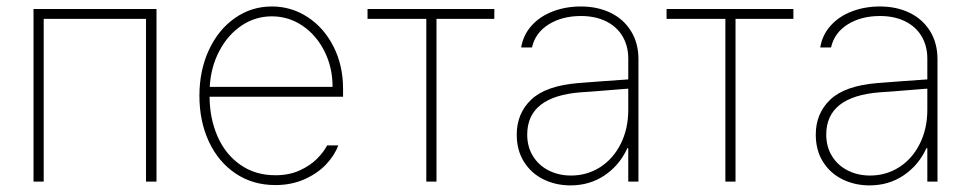

<svg xmlns="http://www.w3.org/2000/svg" viewBox="-20 -558 2984 590"><path d="M83 -530.3H460.9V0H428.7V-500H114.3V0H83Z M592.8 -263.7Q592.8 -341.3 621.8 -404.1Q650.9 -466.8 701.7 -502.4Q752.4 -538.1 815.4 -538.1Q875.5 -538.1 925.5 -505.4Q975.6 -472.7 1004.9 -414.8Q1034.2 -356.9 1034.2 -285.2V-260.7H624Q624.5 -192.9 648.9 -137.9Q673.3 -83 719 -51.3Q764.6 -19.5 826.2 -19.5Q868.7 -19.5 901.1 -34.4Q933.6 -49.3 954.1 -70.1Q974.6 -90.8 985.4 -111.3H1019.5Q1008.3 -80.6 981.9 -52.7Q955.6 -24.9 915.5 -7.1Q875.5 10.7 826.2 10.7Q756.8 10.7 703.9 -24.9Q650.9 -60.5 621.8 -123Q592.8 -185.5 592.8 -263.7ZM1002 -291Q1002 -350.6 977.1 -400.4Q952.1 -450.2 909.4 -479Q866.7 -507.8 815.4 -507.8Q764.6 -507.8 722.4 -479.5Q680.2 -451.2 654.1 -401.6Q627.9 -352.1 624.5 -291Z M1109.4 -530.3H1499V-500H1321.3V0H1290V-500H1109.4Z M1756.3 -302.7Q1793 -305.7 1836.7 -308.8Q1880.4 -312 1910.6 -314V-377.9Q1910.6 -417 1892.8 -446.8Q1875 -476.6 1842 -492.7Q1809.1 -508.8 1765.1 -508.8Q1707.5 -508.8 1666.3 -483.2Q1625 -457.5 1614.7 -412.1H1581.5Q1587.9 -450.7 1613.5 -479.2Q1639.2 -507.8 1678.7 -522.9Q1718.3 -538.1 1765.1 -538.1Q1815.9 -538.1 1856 -518.8Q1896 -499.5 1918.9 -462.6Q1941.9 -425.8 1941.9 -376V0H1910.6V-102.5H1907.7Q1884.3 -50.8 1838.4 -19.5Q1792.5 11.7 1732.9 11.7Q1688 11.7 1650.1 -6.8Q1612.3 -25.4 1590.1 -60.8Q1567.9 -96.2 1567.9 -144.5Q1567.9 -209.5 1612.5 -252Q1657.2 -294.4 1756.3 -302.7ZM1734.9 -18.6Q1784.2 -18.6 1824.5 -44.4Q1864.7 -70.3 1887.7 -116.5Q1910.6 -162.6 1910.6 -220.7V-285.6L1867.7 -282.2Q1780.3 -274.9 1765.1 -274.4Q1600.1 -261.7 1600.1 -144.5Q1600.1 -106.9 1617.7 -78.4Q1635.3 -49.8 1666 -34.2Q1696.8 -18.6 1734.9 -18.6Z M2028.3 -530.3H2418V-500H2240.2V0H2209V-500H2028.3Z M2675.3 -302.7Q2711.9 -305.7 2755.6 -308.8Q2799.3 -312 2829.6 -314V-377.9Q2829.6 -417 2811.8 -446.8Q2793.9 -476.6 2761 -492.7Q2728 -508.8 2684.1 -508.8Q2626.5 -508.8 2585.2 -483.2Q2543.9 -457.5 2533.7 -412.1H2500.5Q2506.8 -450.7 2532.5 -479.2Q2558.1 -507.8 2597.7 -522.9Q2637.2 -538.1 2684.1 -538.1Q2734.9 -538.1 2774.9 -518.8Q2814.9 -499.5 2837.9 -462.6Q2860.8 -425.8 2860.8 -376V0H2829.6V-102.5H2826.7Q2803.2 -50.8 2757.3 -19.5Q2711.4 11.7 2651.9 11.7Q2606.9 11.7 2569.1 -6.8Q2531.2 -25.4 2509 -60.8Q2486.8 -96.2 2486.8 -144.5Q2486.8 -209.5 2531.5 -252Q2576.2 -294.4 2675.3 -302.7ZM2653.8 -18.6Q2703.1 -18.6 2743.4 -44.4Q2783.7 -70.3 2806.6 -116.5Q2829.6 -162.6 2829.6 -220.7V-285.6L2786.6 -282.2Q2699.2 -274.9 2684.1 -274.4Q2519 -261.7 2519 -144.5Q2519 -106.9 2536.6 -78.4Q2554.2 -49.8 2585 -34.2Q2615.7 -18.6 2653.8 -18.6Z"/></svg>

Font: Pretendard JP Thin
Style: Regular
Weight: 100
Designer: Base glyphs from Inter by Rasmus Andersson; Hangeul glyphs from Noto Sans CJK(Source Han Sans) by Jang Soo-young and Kan
Foundry: Kil Hyung-jin
Version: Version 1.309